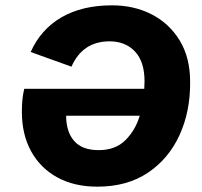

<svg xmlns="http://www.w3.org/2000/svg" viewBox="-20 -690 757 720"><path d="M345 10Q258 10 194.5 -25Q131 -60 96.5 -123Q62 -186 62 -271Q62 -295 64 -316Q66 -337 71 -357H521Q521 -364 521.5 -371Q522 -378 522 -385Q522 -459 486 -497Q450 -535 391 -535Q290 -535 248 -440L95 -495Q133 -580 210.5 -625Q288 -670 400 -670Q483 -670 549 -636Q615 -602 654 -538Q693 -474 693 -383Q694 -273 653.5 -184Q613 -95 535 -42.5Q457 10 345 10ZM350 -127Q413 -127 450.5 -164.5Q488 -202 504 -256H228Q228 -196 258 -161.5Q288 -127 350 -127Z"/></svg>

Font: Work Sans
Style: Bold Italic
Weight: 700
Italic angle: -13°
Designer: Wei Huang
Foundry: Wei Huang
Version: Version 2.010; ttfautohint (v1.8.3)